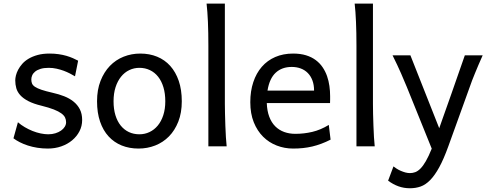

<svg xmlns="http://www.w3.org/2000/svg" viewBox="-20 -801 2672 1051"><path d="M390.6 -383.3Q378.4 -390.6 362.8 -398.7Q347.2 -406.7 328.9 -413.6Q310.5 -420.4 289.8 -425Q269 -429.7 246.6 -429.7Q219.7 -429.7 201.4 -423.8Q183.1 -418 172.1 -408.9Q161.1 -399.9 156.2 -388.4Q151.4 -377 151.4 -366.2Q151.4 -353.5 155.3 -343.8Q159.2 -334 171.6 -325.7Q184.1 -317.4 207 -309.6Q230 -301.8 268.6 -293Q301.8 -285.6 331.1 -274.2Q360.4 -262.7 382.3 -245.1Q404.3 -227.5 417 -202.9Q429.7 -178.2 429.7 -144Q429.7 -110.8 415 -82.5Q400.4 -54.2 375 -33Q349.6 -11.7 315.4 0.2Q281.2 12.2 241.7 12.2Q211.9 12.2 184.3 7.8Q156.7 3.4 132.6 -4.4Q108.4 -12.2 88.4 -22.5Q68.4 -32.7 53.7 -43.9L78.1 -131.8Q94.7 -117.2 115.5 -105Q136.2 -92.8 158.2 -84Q180.2 -75.2 202.4 -70.6Q224.6 -65.9 244.1 -65.9Q265.6 -65.9 283.4 -71.5Q301.3 -77.1 314.2 -86.2Q327.1 -95.2 334.5 -107.2Q341.8 -119.1 341.8 -131.8Q341.8 -145.5 336.2 -157.5Q330.6 -169.4 315.7 -180.4Q300.8 -191.4 274.7 -201.7Q248.5 -211.9 207.5 -222.2Q163.1 -232.9 135 -247.6Q106.9 -262.2 91.1 -279.8Q75.2 -297.4 69.3 -317.9Q63.5 -338.4 63.5 -361.3Q63.5 -372.6 67.1 -387.7Q70.8 -402.8 79.3 -419.2Q87.9 -435.5 101.8 -451.4Q115.7 -467.3 136.7 -479.7Q157.7 -492.2 186 -500Q214.4 -507.8 251.5 -507.8Q277.8 -507.8 301 -504.4Q324.2 -501 343.5 -495.4Q362.8 -489.7 378.9 -482.7Q395 -475.6 407.7 -468.8Z M601.6 -246.6Q601.6 -204.1 611.8 -170.4Q622.1 -136.7 640.9 -113.5Q659.7 -90.3 685.5 -78.1Q711.4 -65.9 743.2 -65.9Q772.5 -65.9 798.3 -78.1Q824.2 -90.3 843.5 -113.5Q862.8 -136.7 873.8 -170.4Q884.8 -204.1 884.8 -246.6Q884.8 -289.6 874.5 -323.5Q864.3 -357.4 845.5 -381.1Q826.7 -404.8 800.5 -417.2Q774.4 -429.7 743.2 -429.7Q713.4 -429.7 687.5 -417.2Q661.6 -404.8 642.6 -381.1Q623.5 -357.4 612.5 -323.5Q601.6 -289.6 601.6 -246.6ZM511.2 -246.6Q511.2 -309.6 530.3 -358.2Q549.3 -406.7 581.5 -440.2Q613.8 -473.6 656.7 -490.7Q699.7 -507.8 748 -507.8Q798.3 -507.8 840.1 -490.7Q881.8 -473.6 911.9 -440.2Q941.9 -406.7 958.5 -358.2Q975.1 -309.6 975.1 -246.6Q975.1 -183.6 956.1 -135.3Q937 -86.9 904.8 -54.2Q872.6 -21.5 829.6 -4.6Q786.6 12.2 738.3 12.2Q688 12.2 646.2 -4.6Q604.5 -21.5 574.5 -54.2Q544.4 -86.9 527.8 -135.3Q511.2 -183.6 511.2 -246.6Z M1210.9 -231.9Q1210.9 -208.5 1211.7 -176.8Q1212.4 -145 1213.6 -112.3Q1214.8 -79.6 1216.6 -49.8Q1218.3 -20 1220.7 0H1120.6V-551.8Q1120.6 -623 1118.2 -680.9Q1115.7 -738.8 1110.8 -781.2H1210.9Z M1440.4 -236.8Q1441.9 -193.8 1453.9 -162.1Q1465.8 -130.4 1486.6 -109.6Q1507.3 -88.9 1535.4 -78.6Q1563.5 -68.4 1596.7 -68.4Q1644 -68.4 1689.5 -79.1Q1734.9 -89.8 1779.8 -117.2L1789.6 -36.6Q1763.7 -23.4 1738.8 -14.2Q1713.9 -4.9 1689 1Q1664.1 6.8 1638.4 9.5Q1612.8 12.2 1584.5 12.2Q1537.6 12.2 1495.1 -4.2Q1452.6 -20.5 1420.4 -52.5Q1388.2 -84.5 1369.1 -131.8Q1350.1 -179.2 1350.1 -241.7Q1350.1 -302.2 1366.5 -351.3Q1382.8 -400.4 1413.1 -435.3Q1443.4 -470.2 1486.8 -489Q1530.3 -507.8 1584.5 -507.8Q1624.5 -507.8 1655.3 -498.3Q1686 -488.8 1708.5 -471.9Q1731 -455.1 1746.1 -432.6Q1761.2 -410.2 1770.3 -384.3Q1779.3 -358.4 1783.2 -330.3Q1787.1 -302.2 1787.1 -274.9V-255.9Q1787.1 -243.7 1786.6 -236.8ZM1577.1 -434.6Q1523.4 -434.6 1489.3 -403.1Q1455.1 -371.6 1444.3 -305.2H1699.2Q1699.2 -336.4 1690.2 -360.6Q1681.2 -384.8 1664.8 -401.4Q1648.4 -418 1626 -426.3Q1603.5 -434.6 1577.1 -434.6Z M2021.5 -231.9Q2021.5 -208.5 2022.2 -176.8Q2022.9 -145 2024.2 -112.3Q2025.4 -79.6 2027.1 -49.8Q2028.8 -20 2031.2 0H1931.2V-551.8Q1931.2 -623 1928.7 -680.9Q1926.3 -738.8 1921.4 -781.2H2021.5Z M2434.1 0Q2408.7 70.3 2384.3 114.7Q2359.9 159.2 2334.7 184.8Q2309.6 210.4 2282.5 220Q2255.4 229.5 2224.1 229.5Q2190.4 229.5 2160.9 218.8Q2131.3 208 2104.5 188L2133.8 109.9Q2141.6 116.2 2152.1 122.8Q2162.6 129.4 2174.6 134.5Q2186.5 139.6 2199.2 143.1Q2211.9 146.5 2224.1 146.5Q2238.8 146.5 2252.9 141.4Q2267.1 136.2 2281.5 121.8Q2295.9 107.4 2311 81.3Q2326.2 55.2 2343.3 12.7L2207 -324.7Q2193.4 -357.9 2175.3 -399.4Q2157.2 -440.9 2128.9 -498H2226.6L2384.3 -99.1Q2393.6 -125.5 2404.5 -156.5Q2415.5 -187.5 2427.2 -220.5Q2439 -253.4 2450.7 -286.9Q2462.4 -320.3 2473.1 -351.1Q2498.5 -423.3 2524.4 -498H2622.1Q2609.4 -469.7 2599.1 -445.6Q2588.9 -421.4 2580.1 -400.1Q2571.3 -378.9 2564.2 -360.4Q2557.1 -341.8 2551.3 -324.7Z"/></svg>

Font: Andika Viet
Style: Regular
Weight: 400
Designer: Victor Gaultney, Annie Olsen, Julie Remington, Don Collingsworth, Eric Hays, Becca Hirsbrunner
Foundry: SIL International
Version: Version 5.000